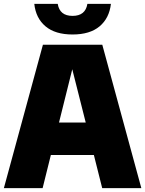

<svg xmlns="http://www.w3.org/2000/svg" viewBox="-21 -971 750 991"><path d="M-1 0 200.5 -740H507L708.5 0H506.5L463.5 -171H241.5L199 0ZM283.5 -338.5H421.5L352 -613.5ZM353.5 -793Q264 -793 214 -835Q164 -877 156 -951H277Q287 -889 353.5 -889Q420 -889 430 -951H551.5Q543 -877 493 -835Q443 -793 353.5 -793Z"/></svg>

Font: Encode Sans SmCnd Black
Style: Regular
Weight: 900
Width: 4
Designer: Multiple Designers
Foundry: Impallari Type
Version: Version 3.002; ttfautohint (v1.8.3) -l 8 -r 50 -G 200 -x 14 